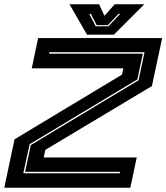

<svg xmlns="http://www.w3.org/2000/svg" viewBox="-34 -878 778 898"><path d="M-14 0 34 -226.5 536.5 -529 543 -558.5H114.5L144.5 -700H724.5L676.5 -475.5L178 -177L170.5 -141.5H605.5L575.5 0ZM75 -67.5H526L527.5 -74.5H83.5L110 -199.5L614 -502.5L642 -634H197L195.5 -627H634L608.5 -506.5L104.5 -203.5ZM373 -716 291 -858H429.5L454.5 -804L502.5 -858H641L499 -716ZM413.5 -755H473L528 -813H520L470.5 -760.5H418L391 -813H383.5Z"/></svg>

Font: Tourney Expanded ExtraBold
Style: Italic
Weight: 800
Width: 7
Italic angle: -12°
Designer: Tyler Finck
Foundry: Etcetera Type Co
Version: Version 1.010; ttfautohint (v1.8.3)